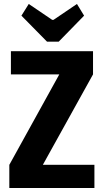

<svg xmlns="http://www.w3.org/2000/svg" viewBox="-20 -948 523 968"><path d="M217 -738 88 -869 125 -928 243 -848H250L368 -928L404 -869L276 -738ZM456 -117V0H27V-117L279 -573H35V-690H449V-573L196 -117Z"/></svg>

Font: exo2condensed_b
Style: Bold
Weight: 700
Width: 3
Designer: Natanael Gama
Version: Version 1.001;PS 001.001;hotconv 1.0.70;makeotf.lib2.5.58329